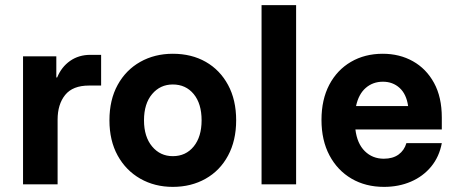

<svg xmlns="http://www.w3.org/2000/svg" viewBox="-20 -720 1782 750"><path d="M70 0V-500H200V-417.5H203.3Q220 -458.3 253.8 -482.1Q287.5 -505.8 333.3 -505.8H375V-385.8H327.5Q264.2 -385.8 234.6 -349.2Q205 -312.5 205 -252.5V0Z M655 10Q584.2 10 527.9 -22.1Q471.7 -54.2 439.6 -112.5Q407.5 -170.8 407.5 -250Q407.5 -330 439.6 -388.3Q471.7 -446.7 527.9 -478.3Q584.2 -510 655 -510Q728.3 -510 783.8 -478.3Q839.2 -446.7 870.8 -388.3Q902.5 -330 902.5 -250Q902.5 -170.8 870.8 -112.1Q839.2 -53.3 782.9 -21.7Q726.7 10 655 10ZM655 -110Q705.8 -110 736.7 -147.9Q767.5 -185.8 767.5 -250Q767.5 -315 736.7 -352.5Q705.8 -390 655 -390Q605.8 -390 574.2 -352.5Q542.5 -315 542.5 -250Q542.5 -185.8 574.2 -147.9Q605.8 -110 655 -110Z M1001.7 0V-700H1136.7V0Z M1480 10Q1408.3 10 1353.3 -22.1Q1298.3 -54.2 1267.1 -112.9Q1235.8 -171.7 1235.8 -251.7Q1235.8 -330.8 1266.2 -388.8Q1296.7 -446.7 1350.8 -478.3Q1405 -510 1475 -510Q1540.8 -510 1592.9 -480.8Q1645 -451.7 1675.4 -396.2Q1705.8 -340.8 1705.8 -260.8V-214.2H1368.3Q1375 -159.2 1405 -129.6Q1435 -100 1479.2 -100Q1514.2 -100 1536.7 -116.2Q1559.2 -132.5 1567.5 -160.8H1705.8Q1695.8 -107.5 1664.2 -69.2Q1632.5 -30.8 1585 -10.4Q1537.5 10 1480 10ZM1370.8 -305.8H1574.2Q1567.5 -352.5 1540.8 -376.7Q1514.2 -400.8 1475.8 -400.8Q1436.7 -400.8 1408.8 -376.7Q1380.8 -352.5 1370.8 -305.8Z"/></svg>

Font: Funnel Sans Light
Style: Bold
Weight: 700
Version: Version 1.000